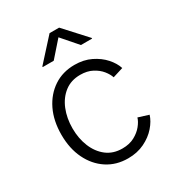

<svg xmlns="http://www.w3.org/2000/svg" viewBox="-183 -877 925 1003"><g transform="rotate(-30 279.5 -376.0)"><path d="M296.4 10.3Q225.1 10.3 170.9 -25.4Q116.7 -61 85.9 -124.3Q55.2 -187.5 55.2 -270.5Q55.2 -354.5 85.9 -418Q116.7 -481.4 170.9 -517.3Q225.1 -553.2 296.4 -553.2Q351.6 -553.2 394.5 -532.2Q437.5 -511.2 465.8 -479.5Q494.1 -447.8 504.9 -414.1L441.9 -394.5Q435.5 -415 417.2 -438Q398.9 -460.9 368.4 -477.1Q337.9 -493.2 296.4 -493.2Q240.7 -493.2 201.9 -463.1Q163.1 -433.1 142.6 -382.6Q122.1 -332 122.1 -270.5Q122.1 -210 142.6 -159.7Q163.1 -109.4 201.9 -79.3Q240.7 -49.3 296.4 -49.3Q338.9 -49.3 369.6 -65.9Q400.4 -82.5 419.4 -106.2Q438.5 -129.9 444.3 -150.9L506.8 -131.3Q496.6 -97.7 468 -64.9Q439.5 -32.2 395.8 -11Q352.1 10.3 296.4 10.3ZM213.9 -626H147.5V-629.9L267.1 -761.7H324.7L445.3 -629.9V-626H377.9L296.4 -719.7Z"/></g></svg>

Font: Inter Light
Style: Regular
Weight: 300
Designer: Rasmus Andersson
Foundry: rsms
Version: Version 4.000;git-a52131595